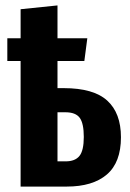

<svg xmlns="http://www.w3.org/2000/svg" viewBox="-20 -688 479 708"><path d="M426 -182Q426 -89 374 -44.5Q322 0 226 0H56V-463H7V-547H56V-654L192 -668V-547H302L291 -463H192V-363H215Q325 -363 375.5 -317Q426 -271 426 -182ZM289 -183Q289 -233 274 -253.5Q259 -274 221 -274H192V-93H222Q257 -93 273 -113Q289 -133 289 -183Z"/></svg>

Font: Fira Sans Compressed SemiBold
Style: Regular
Weight: 600
Width: 1
Designer: bBox Type GmbH & Carrois Corporate GbR & Edenspiekermann AG
Foundry: bBox Type GmbH & Carrois Corporate GbR & Edenspiekermann AG
Version: Version 4.301